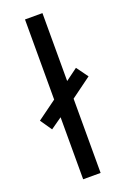

<svg xmlns="http://www.w3.org/2000/svg" viewBox="-164 -809 567 858"><g transform="rotate(-20 119.0 -380.0)"><path d="M75 0H158V-353L255 -424L215 -479L158 -437V-760H75V-379L-17 -312L21 -257L75 -295Z"/></g></svg>

Font: Noto Sans Sinhala UI Condensed
Style: Regular
Weight: 400
Width: 3
Designer: Jelle Bosma - Monotype Design Team
Foundry: Monotype Imaging Inc.
Version: Version 2.006